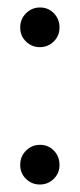

<svg xmlns="http://www.w3.org/2000/svg" viewBox="-20 -483 213 513"><path d="M34 -42.5Q34 -65 49.5 -80.5Q65 -96 87 -96Q109 -96 124 -80.5Q139 -65 139 -42.5Q139 -20 123.5 -5Q108 10 86.5 10Q65 10 49.5 -5Q34 -20 34 -42.5ZM34 -409.5Q34 -432 49.5 -447.5Q65 -463 87 -463Q109 -463 124 -447.5Q139 -432 139 -409.5Q139 -387 123.5 -372Q108 -357 86.5 -357Q65 -357 49.5 -372Q34 -387 34 -409.5Z"/></svg>

Font: Gilda Display
Style: Regular
Weight: 400
Designer: Eduardo Rodriguez Tunni
Foundry: Eduardo Rodriguez Tunni
Version: Version 1.001